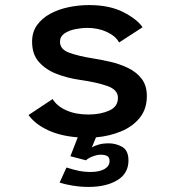

<svg xmlns="http://www.w3.org/2000/svg" viewBox="-20 -532 690 757"><path d="M329 205Q298.5 205 267.5 200Q236.5 195 215 188L242 128.5Q267 136.5 289.5 141.2Q312 146 338 146Q371.5 146 391.8 134.5Q412 123 412 103Q412 88 402.5 83Q393 78 377.5 78Q363 78 345.8 84.5Q328.5 91 319 100L257.5 84L286.5 9.5Q217 4 167.5 -19.5Q118 -43 92.5 -78.5L187.5 -141.5Q204 -114 241 -97.2Q278 -80.5 328.5 -80.5Q375.5 -80.5 410.2 -95.8Q445 -111 445 -146.5Q445 -178.5 402.5 -193.2Q360 -208 292.5 -217.5Q247 -224 204.2 -240.2Q161.5 -256.5 134 -287Q106.5 -317.5 106.5 -367.5Q106.5 -406 126.2 -433.2Q146 -460.5 178.5 -478Q211 -495.5 251 -503.8Q291 -512 331 -512Q412.5 -512 467 -483.8Q521.5 -455.5 542 -424.5L449.5 -364.5Q436.5 -389.5 401.8 -405.8Q367 -422 324.5 -422Q301.5 -422 276.5 -417Q251.5 -412 234 -400Q216.5 -388 216.5 -367Q216.5 -337.5 252.8 -324.2Q289 -311 345 -302Q377.5 -297 414.5 -288.5Q451.5 -280 484.5 -264.2Q517.5 -248.5 538.2 -221.8Q559 -195 559 -153.5Q559 -102 530.8 -67.2Q502.5 -32.5 456.8 -13.8Q411 5 358.5 9.5L342 49.5Q354 42 371 37.5Q388 33 407 33Q437.5 33 462 47.2Q486.5 61.5 486.5 100.5Q486.5 152 442.5 178.5Q398.5 205 329 205Z"/></svg>

Font: Trispace Medium
Style: Regular
Weight: 500
Designer: Tyler Finck
Foundry: Etcetera Type Company
Version: Version 1.210; ttfautohint (v1.8.3)